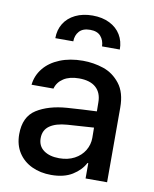

<svg xmlns="http://www.w3.org/2000/svg" viewBox="-85 -817 714 893"><g transform="rotate(10 271.5 -370.0)"><path d="M237.3 -308.6Q270.5 -311 309.8 -313.2Q349.1 -315.4 376.5 -316.4L376 -358.4Q376 -403.8 348.6 -428.5Q321.3 -453.1 268.6 -453.1Q224.1 -453.1 195.8 -434.8Q167.5 -416.5 159.2 -385.7H55.7Q60.5 -429.7 88.4 -464.1Q116.2 -498.5 163.8 -517.8Q211.4 -537.1 272.5 -537.1Q322.8 -537.1 369.4 -521.5Q416 -505.9 448.2 -464.8Q480.5 -423.8 480.5 -352.5V0H378.9V-72.3H375Q356.9 -37.1 317.6 -12.7Q278.3 11.7 217.8 11.7Q167 11.7 126.5 -7.3Q85.9 -26.4 62.5 -62.7Q39.1 -99.1 39.1 -149.4Q39.1 -231.9 94.7 -267.1Q150.4 -302.2 237.3 -308.6ZM241.2 -71.3Q282.2 -71.3 313 -87.6Q343.8 -104 360.4 -131.6Q377 -159.2 377 -191.4L376.5 -239.7L252 -231.4Q198.7 -227.5 169.7 -207.3Q140.6 -187 140.6 -148.4Q140.6 -111.3 168.2 -91.3Q195.8 -71.3 241.2 -71.3ZM280.3 -752Q326.2 -752 360.6 -734.9Q395 -717.8 413.3 -687.5Q431.6 -657.2 431.6 -618.2H347.7Q346.7 -647 330.3 -665.8Q314 -684.6 280.3 -684.6Q245.6 -684.6 228.8 -665.5Q211.9 -646.5 211.9 -618.2H127Q127 -657.2 145.5 -687.5Q164.1 -717.8 199 -734.9Q233.9 -752 280.3 -752Z"/></g></svg>

Font: Pretendard Std Medium
Style: Regular
Weight: 500
Designer: Base glyphs from Inter by Rasmus Andersson; Hangeul glyphs from Noto Sans CJK(Source Han Sans) by Jang Soo-young and Kan
Foundry: Kil Hyung-jin
Version: Version 1.309